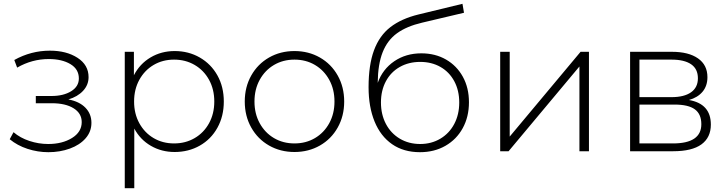

<svg xmlns="http://www.w3.org/2000/svg" viewBox="-20 -794 3822 1008"><path d="M31 -63 51 -100Q86 -70 134.5 -54Q183 -38 233 -38Q307 -38 358 -69.5Q409 -101 409 -153Q409 -199 366.5 -225.5Q324 -252 252 -252H168V-290H250Q313 -290 353.5 -315Q394 -340 394 -382Q394 -431 349.5 -457.5Q305 -484 236 -484Q148 -484 70 -439L55 -479Q143 -528 242 -528Q329 -528 387 -490.5Q445 -453 445 -389Q445 -348 416 -317Q387 -286 339 -272Q397 -261 428.5 -228.5Q460 -196 460 -149Q460 -103 429.5 -68Q399 -33 347 -14Q295 5 234 5Q178 5 124.5 -12.5Q71 -30 31 -63Z M685 -119V194H635V-522H683V-399Q714 -459 770.5 -492.5Q827 -526 897 -526Q970 -526 1029 -492Q1088 -458 1121.5 -398Q1155 -338 1155 -261Q1155 -184 1121.5 -123.5Q1088 -63 1029 -29.5Q970 4 897 4Q828 4 772 -28.5Q716 -61 685 -119ZM1105 -261Q1105 -325 1077.5 -375Q1050 -425 1002 -453Q954 -481 894 -481Q834 -481 786.5 -453Q739 -425 711.5 -375Q684 -325 684 -261Q684 -197 711.5 -147Q739 -97 786.5 -69Q834 -41 894 -41Q954 -41 1002 -69Q1050 -97 1077.5 -147Q1105 -197 1105 -261Z M1265 -261Q1265 -337 1299 -397.5Q1333 -458 1392.5 -492Q1452 -526 1526 -526Q1600 -526 1659.5 -492Q1719 -458 1753 -397.5Q1787 -337 1787 -261Q1787 -185 1753 -124.5Q1719 -64 1659.5 -30Q1600 4 1526 4Q1452 4 1392.5 -30Q1333 -64 1299 -124.5Q1265 -185 1265 -261ZM1736 -261Q1736 -325 1708.5 -375Q1681 -425 1633.5 -453Q1586 -481 1526 -481Q1466 -481 1418.5 -453Q1371 -425 1343.5 -375Q1316 -325 1316 -261Q1316 -197 1343.5 -147Q1371 -97 1418.5 -69Q1466 -41 1526 -41Q1586 -41 1633.5 -69Q1681 -97 1708.5 -147Q1736 -197 1736 -261Z M1915 -336Q1915 -453 1943.5 -530Q1972 -607 2029.5 -651.5Q2087 -696 2177 -718L2408 -774L2416 -727L2196 -675Q2115 -656 2064.5 -619.5Q2014 -583 1989 -520Q1964 -457 1963 -359Q1989 -431 2050 -472.5Q2111 -514 2192 -514Q2265 -514 2321.5 -481.5Q2378 -449 2410 -391Q2442 -333 2442 -257Q2442 -181 2409.5 -121.5Q2377 -62 2318.5 -28.5Q2260 5 2185 5Q2099 5 2038.5 -37Q1978 -79 1946.5 -156Q1915 -233 1915 -336ZM2391 -256Q2391 -319 2365 -367.5Q2339 -416 2292.5 -442.5Q2246 -469 2186 -469Q2126 -469 2079 -442.5Q2032 -416 2006 -367.5Q1980 -319 1980 -256Q1980 -193 2006 -143.5Q2032 -94 2079 -66Q2126 -38 2186 -38Q2245 -38 2292 -66Q2339 -94 2365 -143.5Q2391 -193 2391 -256Z M2606 -522H2656V-77L3028 -522H3072V0H3022V-445L2650 0H2606Z M3288 -522H3508Q3595 -522 3644.5 -487.5Q3694 -453 3694 -389Q3694 -343 3668.5 -312.5Q3643 -282 3597 -269Q3712 -249 3712 -140Q3712 -72 3662.5 -36Q3613 0 3514 0H3288ZM3662 -142Q3662 -195 3628 -220Q3594 -245 3521 -245H3337V-41H3513Q3662 -41 3662 -142ZM3644 -383Q3644 -432 3608.5 -456.5Q3573 -481 3505 -481H3337V-284H3505Q3572 -284 3608 -309.5Q3644 -335 3644 -383Z"/></svg>

Font: Goldbeck Next Light
Style: Regular
Weight: 300
Designer: Julieta Ulanovsky
Foundry: Julieta Ulanovsky
Version: Version 7.200